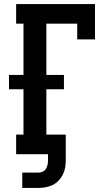

<svg xmlns="http://www.w3.org/2000/svg" viewBox="-20 -755 540 940"><path d="M89 165V90H169Q180 90 190 85Q200 80 205.5 70.5Q211 61 213 50.5Q215 40 215 29V0H59V-96H95V-318H24V-388H95V-639H59V-735H445V-562H358V-639H207V-388H293V-318H207V-96H302V29Q302 47 299 65Q296 83 288 99Q280 115 267.5 128.5Q255 142 239 150Q223 158 205 161.5Q187 165 169 165Z"/></svg>

Font: Iosevka Gothic
Style: Bold
Weight: 700
Monospace: yes
Designer: Belleve Invis
Foundry: Belleve Invis
Version: Version 15.5.1; ttfautohint (v1.8.4)